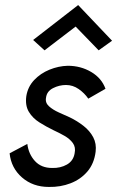

<svg xmlns="http://www.w3.org/2000/svg" viewBox="-20 -730 463 759"><path d="M279 -625 156 -531 111 -572 289 -710 423 -569 370 -531ZM88 -161Q93 -121 118 -93.5Q143 -66 186 -66Q219 -65 244.5 -79.5Q270 -94 275 -124Q280 -148 268 -164.5Q256 -181 235 -193Q214 -205 192 -215Q163 -229 136 -246Q109 -263 94 -288Q79 -313 84 -350Q90 -387 115 -413.5Q140 -440 175.5 -454.5Q211 -469 248 -470Q299 -470 340.5 -445.5Q382 -421 397 -379L329 -340Q314 -362 291 -378Q268 -394 241 -394Q214 -394 189.5 -381.5Q165 -369 162 -344Q158 -324 173.5 -310Q189 -296 212.5 -285.5Q236 -275 256 -266Q285 -252 310 -232.5Q335 -213 348.5 -187.5Q362 -162 358 -130Q352 -83 325.5 -52Q299 -21 259 -5.5Q219 10 173 9Q110 9 67 -28.5Q24 -66 18 -124Z"/></svg>

Font: Jost*
Style: Italic
Weight: 400
Italic angle: -10°
Version: Version 3.7